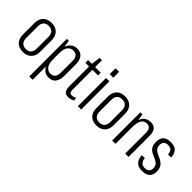

<svg xmlns="http://www.w3.org/2000/svg" viewBox="46 -1572 2600 2600"><g transform="rotate(45 1346.5 -272.0)"><path d="M223 7Q171 7 134 -13Q97 -33 77.5 -71Q58 -109 58 -163V-377Q58 -431 77.5 -469Q97 -507 134 -527Q171 -547 223 -547Q275 -547 311.5 -527Q348 -507 368 -469Q388 -431 388 -377V-163Q388 -109 368 -71Q348 -33 311.5 -13Q275 7 223 7ZM223 -49Q272 -49 298.5 -77.5Q325 -106 325 -160V-380Q325 -435 298.5 -463Q272 -491 223 -491Q175 -491 148.5 -463Q122 -435 122 -380V-160Q122 -106 148.5 -77.5Q175 -49 223 -49Z M714 7Q665 7 630 -19.5Q595 -46 576 -95Q557 -144 556 -210V-332Q557 -400 576 -448Q595 -496 630 -521.5Q665 -547 714 -547Q780 -547 815 -503.5Q850 -460 850 -377V-163Q850 -80 815 -36.5Q780 7 714 7ZM520 -540H558L584 -362V180H520ZM695 -48Q739 -48 762.5 -76.5Q786 -105 786 -159V-380Q786 -435 762.5 -463Q739 -491 695 -491Q643 -491 613.5 -450Q584 -409 584 -333V-208Q584 -133 614 -90.5Q644 -48 695 -48Z M1089 7Q1043 7 1020 -21.5Q997 -50 997 -112V-529L1016 -671H1061V-113Q1061 -75 1071 -60Q1081 -45 1107 -45Q1125 -45 1141 -50.5Q1157 -56 1172 -66L1180 -21Q1168 -12 1152.5 -6Q1137 0 1121.5 3.5Q1106 7 1089 7ZM927 -540H1169V-488H927Z M1334 -540V0H1270V-540ZM1336 -724V-612H1268V-724Z M1630 7Q1578 7 1541 -13Q1504 -33 1484.5 -71Q1465 -109 1465 -163V-377Q1465 -431 1484.5 -469Q1504 -507 1541 -527Q1578 -547 1630 -547Q1682 -547 1718.5 -527Q1755 -507 1775 -469Q1795 -431 1795 -377V-163Q1795 -109 1775 -71Q1755 -33 1718.5 -13Q1682 7 1630 7ZM1630 -49Q1679 -49 1705.5 -77.5Q1732 -106 1732 -160V-380Q1732 -435 1705.5 -463Q1679 -491 1630 -491Q1582 -491 1555.5 -463Q1529 -435 1529 -380V-160Q1529 -106 1555.5 -77.5Q1582 -49 1630 -49Z M2177 -395Q2177 -446 2157.5 -471Q2138 -496 2097 -496Q2044 -496 2017.5 -451Q1991 -406 1991 -317L1961 -250V-309Q1961 -428 2002 -487.5Q2043 -547 2124 -547Q2182 -547 2211.5 -511.5Q2241 -476 2241 -402V0H2177ZM1927 -540H1966L1991 -386V0H1927Z M2504 6Q2431 6 2394.5 -30Q2358 -66 2350 -142L2408 -146Q2412 -96 2435.5 -72Q2459 -48 2504 -48Q2546 -48 2567 -69.5Q2588 -91 2588 -131Q2588 -162 2575.5 -181.5Q2563 -201 2543 -214Q2523 -227 2498 -237.5Q2473 -248 2448.5 -259.5Q2424 -271 2403.5 -289Q2383 -307 2371 -335Q2359 -363 2359 -406Q2359 -477 2395.5 -512Q2432 -547 2506 -547Q2554 -547 2585 -532Q2616 -517 2633.5 -485.5Q2651 -454 2656 -404L2597 -400Q2594 -447 2571.5 -470Q2549 -493 2506 -493Q2465 -493 2444 -471.5Q2423 -450 2423 -410Q2423 -378 2435.5 -357.5Q2448 -337 2468 -324Q2488 -311 2513 -300.5Q2538 -290 2562.5 -277Q2587 -264 2607 -246.5Q2627 -229 2639.5 -201Q2652 -173 2652 -130Q2652 -63 2615 -28.5Q2578 6 2504 6Z"/></g></svg>

Font: Pathway Extreme Condensed ExtraLight
Style: Regular
Weight: 250
Width: 3
Version: Version 1.001;gftools[0.9.26]